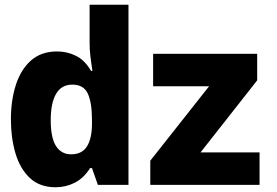

<svg xmlns="http://www.w3.org/2000/svg" viewBox="-20 -780 1167 810"><path d="M215 10Q147 10 105.5 -29.5Q64 -69 45 -134Q26 -199 26 -276Q26 -357 47 -422Q68 -487 111 -525Q154 -563 221 -563Q263 -563 300.5 -544.5Q338 -526 364 -481H370Q364 -519 361 -545.5Q358 -572 358 -601V-760H522V0H393L368 -71H360Q334 -29 296 -9.5Q258 10 215 10ZM280 -129Q326 -129 347 -162.5Q368 -196 368 -259V-274Q368 -347 350.5 -385Q333 -423 285 -423Q239 -423 216.5 -384Q194 -345 194 -273Q194 -198 216.5 -163.5Q239 -129 280 -129ZM614 0V-102L862 -416H626V-553H1065V-441L826 -137H1075V0Z"/></svg>

Font: Noto Sans Mono SemiCondensed Black
Style: Regular
Weight: 900
Width: 4
Designer: Monotype Design Team
Foundry: Monotype Imaging Inc.
Version: Version 2.014; ttfautohint (v1.8.4.7-5d5b)